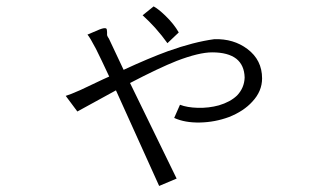

<svg xmlns="http://www.w3.org/2000/svg" viewBox="-20 -621 1040 612"><path d="M189.5 -315.4 226.6 -265.6 349.6 -333 487.3 -28.3 543 -51.8 394.5 -356.4Q486.3 -404.3 543 -426.8Q614.3 -454.1 656.2 -454.1Q707 -454.1 733.4 -433.6Q758.8 -413.1 759.8 -374Q758.8 -340.8 735.4 -316.4Q713.9 -295.9 677.7 -285.2Q645.5 -276.4 610.4 -277.3Q576.2 -278.3 553.7 -287.1L535.2 -245.1Q569.3 -229.5 617.2 -230.5Q665 -231.4 710 -248Q756.8 -266.6 784.2 -296.9Q815.4 -330.1 815.4 -371.1Q815.4 -429.7 768.6 -464.8Q724.6 -498 663.1 -496.1Q597.7 -487.3 515.6 -458Q454.1 -435.5 374 -398.4L327.1 -498Q323.2 -502.9 321.3 -508.8Q321.3 -511.7 321.3 -518.6Q321.3 -528.3 318.4 -530.3Q313.5 -533.2 297.9 -527.3L258.8 -510.7Q266.6 -502 286.1 -464.8Q302.7 -431.6 328.1 -377L308.6 -368.2Q256.8 -343.8 236.3 -334Q203.1 -319.3 189.5 -315.4ZM469.7 -600.6 434.6 -572.3Q455.1 -553.7 474.6 -532.2Q497.1 -506.8 513.7 -483.4L549.8 -517.6Q534.2 -544.9 506.8 -571.3Q484.4 -592.8 469.7 -600.6Z"/></svg>

Font: DotumChe
Style: Regular
Weight: 400
Monospace: yes
Version: Version 2.21